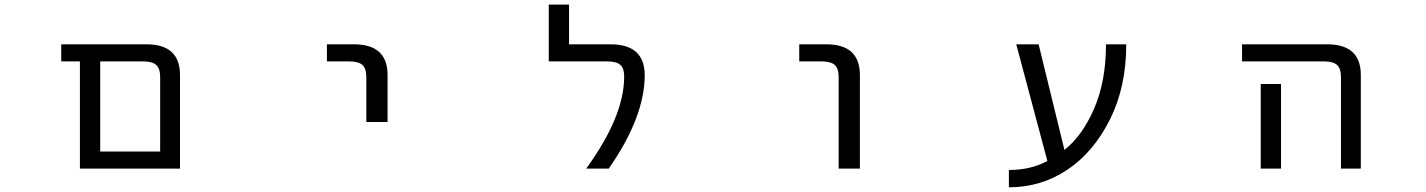

<svg xmlns="http://www.w3.org/2000/svg" viewBox="-20 -712 6040 813"><path d="M397.5 2H318.4V-452.1H239.3V-524.4H599.6Q742.2 -524.4 742.2 -394.5V2ZM658.2 -384.8Q658.2 -421.9 641.6 -437Q625 -452.1 585 -452.1H404.3V-70.3H658.2Z M1364.3 -452.1V-524.4H1478.5Q1621.1 -524.4 1621.1 -394.5V-195.3H1531.2V-384.8Q1531.2 -421.9 1514.6 -437Q1498 -452.1 1457 -452.1Z M2565.4 -524.4Q2709 -524.4 2710 -394.5Q2710 -216.8 2557.6 2H2461.9Q2623 -218.8 2623 -387.7Q2623 -422.9 2606.4 -437.5Q2589.8 -452.1 2549.8 -452.1H2303.7V-692.4H2389.6V-524.4Z M3364.3 -452.1V-524.4H3478.5Q3621.1 -524.4 3621.1 -394.5V2H3531.2V-384.8Q3531.2 -421.9 3514.6 -437Q3498 -452.1 3457 -452.1Z M4487.3 -77.1Q4563.5 -137.7 4613.3 -252.9Q4663.1 -368.2 4663.1 -524.4H4749Q4749 -343.8 4679.7 -205.6Q4610.4 -67.4 4499.5 6.8Q4388.7 81.1 4252 81.1V7.8Q4344.7 7.8 4415 -30.3L4283.2 -524.4H4377.9Z M5239.3 -452.1V-524.4H5599.6Q5742.2 -524.4 5742.2 -394.5V2H5658.2V-384.8Q5658.2 -421.9 5641.6 -437Q5625 -452.1 5585 -452.1ZM5404.3 -356.4V-77.1V2H5318.4V-77.1V-356.4Z"/></svg>

Font: Gen Shin Gothic Monospace Regular
Style: Regular
Weight: 400
Designer: [Source Han Sans]
Ryoko NISHIZUKA  (kana & ideographs); Paul D. Hunt (Latin, Greek & Cyrillic); Wenlong ZHANG  (bopomofo
Version: Version 1.002.20150607